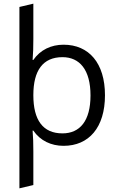

<svg xmlns="http://www.w3.org/2000/svg" viewBox="-20 -788 649 1048"><path d="M86 -750V240L162 222V39C162 -2 161 -42 158 -75H162C200 -20 259 8 327 8C465 8 553 -92 553 -268C553 -444 465 -544 327 -544C259 -544 200 -516 162 -461H158C161 -494 162 -534 162 -575V-768ZM321 -60C214 -60 162 -133 162 -268V-269C162 -403 214 -476 321 -476C414 -476 474 -408 474 -267C474 -128 416 -60 321 -60Z"/></svg>

Font: Frost Regular
Style: Regular
Weight: 400
Designer: Lee Frost
Foundry: Lee Frost for Ice Communication Norge AS
Version: Version 2.011;hotconv 1.0.107;makeotfexe 2.5.65593